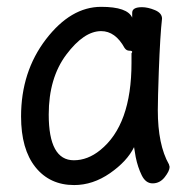

<svg xmlns="http://www.w3.org/2000/svg" viewBox="-20 -512 540 556"><path d="M194.8 23.9Q124 23.9 82.5 -28.1Q41 -80.1 41 -174.8Q41 -304.2 113 -398.2Q185.1 -492.2 272.9 -492.2Q349.1 -492.2 362.8 -460.9V-475.1Q362.8 -491.2 391.1 -491.2Q408.2 -491.2 428.7 -482.7Q449.2 -474.1 449.2 -458Q443.8 -411.1 439.9 -306.2Q437 -225.1 437 -192.9Q437 -92.8 469.2 -36.1L471.2 -28.8Q471.2 -17.1 457 1Q442.9 19 421.9 19Q401.9 19 390.4 -4.4Q378.9 -27.8 373 -57.1L368.2 -85.9Q348.1 -44.9 298.6 -10.5Q249 23.9 194.8 23.9ZM193.8 -47.9Q233.9 -47.9 270 -77.1Q360.8 -149.9 360.8 -330.1V-357.9Q362.8 -359.9 362.8 -361.8Q362.8 -365.2 354.5 -365.2Q346.2 -365.2 340.8 -373Q314 -421.9 272.9 -421.9Q223.1 -421.9 172.1 -354Q121.1 -286.1 121.1 -180.2Q121.1 -47.9 193.8 -47.9Z"/></svg>

Font: LXGW WenKai Mono GB Screen
Style: Regular
Weight: 400
Monospace: yes
Designer: LXGW / Fontworks Inc.
Foundry: LXGW / Fontworks Inc.
Version: Version 1.510;January 18,2025